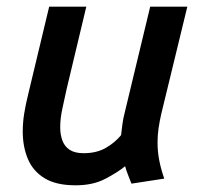

<svg xmlns="http://www.w3.org/2000/svg" viewBox="-20 -542 600 574"><path d="M206 12Q148 12 113.5 -9Q79 -30 63.5 -66.5Q48 -103 48 -149Q48 -176 52.5 -203.5Q57 -231 64 -259L127 -522H238L179 -275Q173 -247 166.5 -217.5Q160 -188 160 -161Q160 -140 166.5 -122Q173 -104 188.5 -94Q204 -84 230 -84Q269 -84 296.5 -100Q324 -116 342 -138Q344 -155 346 -171Q348 -187 353 -206L429 -522H540L462 -201Q457 -179 454 -158.5Q451 -138 451 -116Q451 -89 456 -63Q461 -37 471 -8L373 7Q369 -3 363 -18.5Q357 -34 354 -45Q332 -27 295 -7.5Q258 12 206 12Z"/></svg>

Font: Ubuntu Sans Mono Medium
Style: Italic
Weight: 500
Italic angle: -13.5°
Monospace: yes
Designer: Dalton Maag Ltd
Foundry: Dalton Maag Ltd
Version: Version 1.006